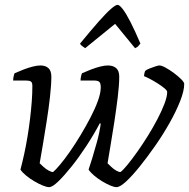

<svg xmlns="http://www.w3.org/2000/svg" viewBox="-20 -769 778 789"><path d="M182 0Q172 0 156 -6.5Q140 -13 122 -23.5Q104 -34 88.5 -46.5Q73 -59 64 -72Q72 -102 79.5 -136.5Q87 -171 93 -207.5Q99 -244 103.5 -281Q108 -318 110.5 -352Q113 -386 113 -415Q113 -430 107 -434Q101 -438 88 -438H34Q34 -446 36 -455Q38 -464 40 -468Q58 -476 77.5 -483.5Q97 -491 115 -495.5Q133 -500 146 -500Q167 -500 179 -489Q191 -478 191 -454Q191 -421 185.5 -371.5Q180 -322 171.5 -269Q163 -216 155.5 -170.5Q148 -125 143 -98Q149 -92 159 -83Q169 -74 180 -68Q191 -62 198 -62Q208 -70 226.5 -92Q245 -114 267 -145.5Q289 -177 311 -213.5Q333 -250 352 -286.5Q371 -323 382.5 -355Q394 -387 394 -410Q394 -428 387.5 -433Q381 -438 368 -438H311Q311 -446 313 -455Q315 -464 317 -468Q335 -476 354.5 -483.5Q374 -491 392 -495.5Q410 -500 423 -500Q445 -500 457.5 -489Q470 -478 470 -454Q470 -420 464 -371Q458 -322 450 -269Q442 -216 434 -170Q426 -124 422 -98Q428 -92 437.5 -83Q447 -74 457.5 -68Q468 -62 475 -62Q486 -70 504 -92Q522 -114 544 -145Q566 -176 587.5 -210.5Q609 -245 627 -279.5Q645 -314 656 -343Q667 -372 667 -391Q667 -397 655.5 -406.5Q644 -416 627.5 -426.5Q611 -437 595.5 -445Q580 -453 572 -456Q572 -461 573.5 -468Q575 -475 577 -478Q583 -483 594.5 -487.5Q606 -492 618 -496Q630 -500 635 -500Q644 -500 660.5 -491Q677 -482 694.5 -469Q712 -456 724.5 -443.5Q737 -431 737 -424Q737 -396 720.5 -354Q704 -312 677 -264Q650 -216 617.5 -169.5Q585 -123 554 -84.5Q523 -46 498 -23Q473 0 459 0Q449 0 433.5 -6.5Q418 -13 400.5 -23.5Q383 -34 368 -46.5Q353 -59 344 -72Q349 -86 358.5 -117Q368 -148 378.5 -186Q389 -224 394 -261L390 -262Q365 -215 334.5 -168.5Q304 -122 273.5 -84Q243 -46 219 -23Q195 0 182 0ZM330 -571Q322 -576 316 -581Q310 -586 309 -590Q355 -646 386 -681Q417 -716 436 -732.5Q455 -749 463 -749Q471 -749 484.5 -731.5Q498 -714 516 -679Q534 -644 557 -590Q553 -586 549 -580.5Q545 -575 535 -571L453 -671Z"/></svg>

Font: Texturina Medium 12pt ExtraLight
Style: Italic
Weight: 250
Italic angle: -11°
Version: Version 1.002